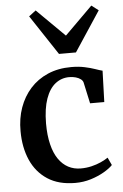

<svg xmlns="http://www.w3.org/2000/svg" viewBox="-58 -885 601 936"><g transform="rotate(-5 242.5 -417.0)"><path d="M272.5 11Q191 11 136.8 -24.5Q82.5 -60 55.2 -122.2Q28 -184.5 28 -263.5Q27.5 -325.5 46.2 -378.2Q65 -431 100.2 -470.2Q135.5 -509.5 186.2 -531.5Q237 -553.5 301 -553.5Q337.5 -553.5 366.5 -547.2Q395.5 -541 416.8 -533.5Q438 -526 452 -522.5L447 -369.5H377.5L355 -473Q353 -482 343.5 -489.5Q334 -497 319.2 -501.2Q304.5 -505.5 287 -505.5Q249 -505.5 219.2 -482.2Q189.5 -459 172.5 -411.2Q155.5 -363.5 155 -290Q155 -232 165.8 -188Q176.5 -144 196.5 -115Q216.5 -86 244 -71.5Q271.5 -57 305 -57Q332.5 -57 357.8 -63Q383 -69 404 -78.5Q425 -88 439.5 -98L457 -60.5Q442 -44.5 413.5 -28Q385 -11.5 348.8 -0.2Q312.5 11 272.5 11ZM247.5 -622.5 118.5 -817.5 152.5 -843.5 289 -708.5 425 -843.5 459 -817.5 330.5 -622.5Z"/></g></svg>

Font: Merriweather 60pt SemiBold
Style: Regular
Weight: 600
Version: Version 2.100